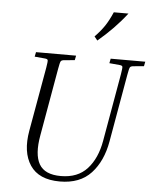

<svg xmlns="http://www.w3.org/2000/svg" viewBox="-61 -984 835 1045"><g transform="rotate(5 356.0 -461.5)"><path d="M518 -655 523 -680H712L707 -655L652 -650Q636 -649 631.5 -642.5Q627 -636 621 -601L556 -231Q537 -122 476 -56Q415 10 305 10Q190 10 142.5 -61.5Q95 -133 116 -251L178 -601Q184 -636 182 -642.5Q180 -649 165 -650L110 -655L115 -680H334L329 -655L274 -650Q258 -649 253.5 -642.5Q249 -636 243 -601L178 -231Q159 -126 189.5 -73Q220 -20 308 -20Q400 -20 452 -77Q504 -134 521 -231L586 -601Q592 -636 590 -642.5Q588 -649 573 -650ZM442 -772 425 -793Q457 -826 477.5 -856.5Q498 -887 518 -933H598Q564 -889 525.5 -849.5Q487 -810 442 -772Z"/></g></svg>

Font: Inria Serif Light
Style: Italic
Weight: 300
Italic angle: -10°
Designer: Black Foundry Team
Foundry: Black Foundry
Version: Version 1.000; ttfautohint (v1.8.3)